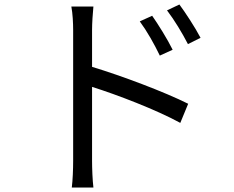

<svg xmlns="http://www.w3.org/2000/svg" viewBox="-20 -790 1040 853"><path d="M871 -622C847 -668 803 -735 777 -770L722 -744C756 -699 788 -646 815 -594ZM747 -569C724 -616 682 -683 656 -720L601 -695C634 -650 665 -595 690 -543ZM389 -657C389 -687 392 -730 395 -761H297C303 -730 305 -685 305 -657V-75C305 -38 303 11 299 43H395C391 11 389 -43 389 -75V-404C500 -369 673 -303 781 -244L816 -329C710 -382 521 -453 389 -493Z"/></svg>

Font: Noto Sans CJK SC Regular
Style: Regular
Weight: 400
Designer: Ryoko NISHIZUKA (kana & ideographs); Paul D. Hunt (Latin, Greek & Cyrillic); Wenlong ZHANG (bopomofo); Sandoll Communica
Foundry: Adobe Systems Incorporated
Version: Version 1.004;PS 1.004;hotconv 1.0.82;makeotf.lib2.5.63406